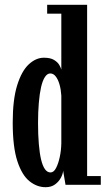

<svg xmlns="http://www.w3.org/2000/svg" viewBox="-20 -770 446 800"><path d="M170 10Q134 10 102.8 -15Q71.5 -40 52.2 -98.8Q33 -157.5 33 -259Q33 -355 51.5 -414.5Q70 -474 99.8 -501.8Q129.5 -529.5 163 -529.5Q190 -529.5 205.2 -520.2Q220.5 -511 227.2 -499Q234 -487 235.5 -480V-713H176.5V-750H343V-36.5H400V0H253L243 -59Q242.5 -46 233.8 -29.5Q225 -13 209.2 -1.5Q193.5 10 170 10ZM190.5 -51.5Q204 -51.5 213.5 -69.8Q223 -88 229 -115.8Q235 -143.5 235.5 -173V-371.5Q234 -397 228 -418Q222 -439 212.2 -451.5Q202.5 -464 189.5 -464Q177 -464 167.2 -449.2Q157.5 -434.5 151.2 -407.2Q145 -380 141.8 -342Q138.5 -304 138.5 -257Q138.5 -208 141.8 -169.8Q145 -131.5 151.2 -105.2Q157.5 -79 167.2 -65.2Q177 -51.5 190.5 -51.5Z"/></svg>

Font: Imbue Thin 10pt SemiBold
Style: Regular
Weight: 600
Version: Version 1.102